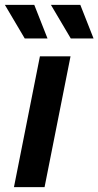

<svg xmlns="http://www.w3.org/2000/svg" viewBox="-28 -764 402 784"><path d="M29 0 135 -534H260L154 0ZM73 -607 -8 -744H112L166 -607ZM261 -607 180 -744H300L354 -607Z"/></svg>

Font: Montserrat SemiBold
Style: Italic
Weight: 600
Italic angle: -11.3°
Designer: Julieta Ulanovsky
Foundry: Julieta Ulanovsky
Version: Version 9.000; ttfautohint (v1.8.4.7-5d5b)